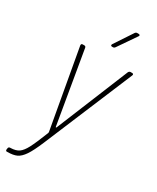

<svg xmlns="http://www.w3.org/2000/svg" viewBox="-226 -765 842 1029"><g transform="rotate(30 195.0 -250.0)"><path d="M4 190 5 183Q5 179 8 176Q11 173 16 173H19Q51 172 69.5 159Q88 146 105.5 112.5Q123 79 153 3Q154 1 154 -3L67 -490V-492Q67 -501 76 -501H86Q94 -501 96 -493L172 -46Q172 -44 174 -44Q176 -44 177 -46L360 -493Q365 -501 372 -501H382Q387 -501 389 -498Q391 -495 389 -490L159 59Q133 121 113 150.5Q93 180 71.5 190Q50 200 15 200H9Q7 200 5 197Q3 194 4 190ZM212 -581 286 -693Q291 -700 299 -700H307Q313 -700 315 -696.5Q317 -693 313 -688L236 -576Q231 -569 224 -569H218Q212 -569 210.5 -572.5Q209 -576 212 -581Z"/></g></svg>

Font: Barlow Semi Condensed Thin
Style: Italic
Weight: 250
Width: 4
Italic angle: -7°
Designer: Jeremy Tribby
Foundry: Tribby Type
Version: Version 1.408